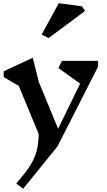

<svg xmlns="http://www.w3.org/2000/svg" viewBox="-20 -912 666 1196"><path d="M591 -497 338 0 124 264 81 230Q136 169 165.5 123Q195 77 207.5 31Q220 -15 221 -77L97 -377L3 -432V-468L184 -552L222 -401L342 -110L479 -391L344 -488L366 -533H591ZM510 -844 283 -675 239 -696 346 -892 490 -873Z"/></svg>

Font: InknutAntiqua
Style: Medium
Weight: 500
Designer: Claus Eggers Srensen
Foundry: Claus Eggers Srensen
Version: Version 1.000; ttfautohint (v1.2) -l 7 -r 28 -G 50 -x 13 -D 